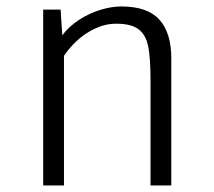

<svg xmlns="http://www.w3.org/2000/svg" viewBox="-20 -568 655 588"><path d="M112.3 0V-538.5H165.6L170.8 -460Q191.3 -487.2 222.1 -507.2Q252.8 -527.2 286.9 -537.7Q321 -548.2 351.8 -548.2Q431.8 -548.2 468.2 -507.7Q504.6 -467.2 504.6 -389.7V0H441V-321.5Q441 -389.2 434.1 -424.9Q427.2 -460.5 404.9 -477.9Q382.6 -495.4 336.4 -495.4Q302.6 -495.4 271 -480.5Q239.5 -465.6 215.4 -443.1Q191.3 -420.5 175.9 -396.9V0Z"/></svg>

Font: Fira Code Fixed Light
Style: Regular
Weight: 300
Monospace: yes
Designer: Carrois Corporate, Edenspiekermann AG, Nikita Prokopov
Foundry: Carrois Corporate, Edenspiekermann AG, Nikita Prokopov
Version: Version 5.002